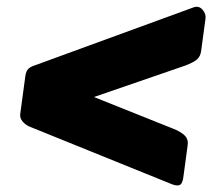

<svg xmlns="http://www.w3.org/2000/svg" viewBox="-20 -635 639 568"><path d="M522 -108Q519 -89 509.5 -87Q500 -85 486 -91L66 -261Q55 -266 46.5 -276Q38 -286 40 -299L55 -410Q57 -425 64 -431.5Q71 -438 84 -442L552 -613Q568 -619 579 -606.5Q590 -594 588 -580L575 -484Q573 -468 562.5 -459Q552 -450 528 -441L258 -348L493 -254Q516 -245 527 -233.5Q538 -222 535 -204Z"/></svg>

Font: Libre Franklin Black
Style: Italic
Weight: 900
Italic angle: -8°
Designer: Pablo Impallari, Rodrigo Fuenzalida, Nhung Nguyen
Foundry: Impallari Type
Version: Version 3.000